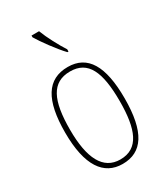

<svg xmlns="http://www.w3.org/2000/svg" viewBox="-191 -853 829 950"><g transform="rotate(-30 223.0 -378.0)"><path d="M262 -606H268V-619C243 -657 209 -721 192 -766H149V-756C169 -721 227 -642 262 -606ZM223 10C335 10 393 -75 393 -267C393 -452 339 -542 226 -542C108 -542 53 -452 53 -267C53 -77 116 10 223 10ZM224 -15C126 -15 81 -104 81 -267C81 -434 120 -517 225 -517C327 -517 365 -435 365 -267C365 -107 329 -15 224 -15Z"/></g></svg>

Font: Noto Serif Georgian Condensed Thin
Style: Regular
Weight: 100
Width: 3
Designer: Monotype Design Team, Akaki Razmadze
Foundry: Google LLC
Version: Version 2.003